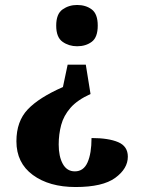

<svg xmlns="http://www.w3.org/2000/svg" viewBox="-20 -560 567 772"><path d="M290 -540Q325 -540 349 -522Q373 -504 373 -457Q373 -410 349 -392Q325 -374 290 -374Q257 -374 231.5 -392Q206 -410 206 -457Q206 -504 231.5 -522Q257 -540 290 -540ZM344 -182Q291 -158 263.5 -126.5Q236 -95 226 -57.5Q216 -20 216 21Q216 69 232.5 99Q249 129 281 129Q316 129 332 93Q348 57 348 -5Q416 -5 455 11.5Q494 28 494 70Q494 118 443.5 155Q393 192 284 192Q178 192 112 143.5Q46 95 46 8Q46 -72 91.5 -120Q137 -168 233 -210L252 -300H325Z"/></svg>

Font: Noto Serif SemiCondensed ExtraBold
Style: Regular
Weight: 800
Width: 4
Designer: Monotype Design Team
Foundry: Monotype Imaging Inc.
Version: Version 2.015